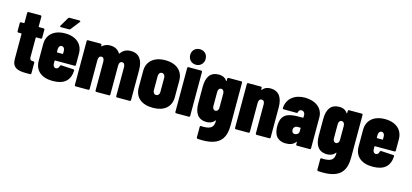

<svg xmlns="http://www.w3.org/2000/svg" viewBox="-73 -1304 4461 2079"><g transform="rotate(15 2157.0 -264.0)"><path d="M281 -414V-505C281 -512 276 -517 269 -517H218C215 -517 213 -519 213 -522V-633C213 -640 208 -645 201 -645H66C59 -645 54 -640 54 -633V-522C54 -519 52 -517 49 -517H17C10 -517 5 -512 5 -505V-414C5 -407 10 -402 17 -402H49C52 -402 54 -400 54 -397V-117C54 -18 118 0 211 0H256C263 0 268 -5 268 -12V-131C268 -138 263 -143 256 -143H251C228 -142 213 -150 213 -183V-397C213 -400 215 -402 218 -402H269C276 -402 281 -407 281 -414Z M623 -700H511C505 -700 500 -698 497 -692L438 -592C433 -583 438 -578 447 -578H538C544 -578 549 -580 553 -585L631 -685C637 -693 633 -700 623 -700ZM710 -225V-352C710 -455 637 -525 510 -525C383 -525 309 -455 309 -352V-165C309 -56 383 8 510 8C637 8 701 -48 707 -159C708 -167 703 -172 696 -172L558 -180C551 -180 547 -177 545 -170C541 -151 530 -134 510 -134C489 -134 475 -152 475 -178V-208C475 -211 477 -213 480 -213H698C705 -213 710 -218 710 -225ZM510 -383C530 -383 544 -365 544 -339V-308C544 -305 542 -303 539 -303H480C477 -303 475 -305 475 -308V-339C475 -365 489 -383 510 -383Z M1246 -525C1217 -525 1169 -518 1137 -471C1134 -467 1131 -465 1129 -465C1128 -465 1128 -465 1127 -466C1105 -504 1068 -525 1014 -525C993 -525 957 -520 927 -492C924 -489 921 -491 921 -495V-505C921 -512 916 -517 909 -517H767C760 -517 755 -512 755 -505V-12C755 -5 760 0 767 0H909C916 0 921 -5 921 -12V-337C921 -366 934 -383 955 -383C975 -383 987 -366 987 -336V-12C987 -5 992 0 999 0H1141C1148 0 1153 -5 1153 -12V-337C1153 -366 1165 -383 1187 -383C1207 -383 1219 -366 1219 -336V-12C1219 -5 1224 0 1231 0H1373C1380 0 1385 -5 1385 -12V-348C1385 -457 1343 -525 1246 -525Z M1633 8C1761 8 1835 -57 1835 -165V-352C1835 -455 1761 -525 1633 -525C1504 -525 1430 -455 1430 -352V-165C1430 -57 1504 8 1633 8ZM1633 -135C1611 -135 1596 -152 1596 -179V-339C1596 -365 1611 -383 1633 -383C1653 -383 1669 -365 1669 -339V-179C1669 -152 1653 -135 1633 -135Z M1964 -563C2013 -563 2050 -600 2050 -650C2050 -702 2014 -737 1964 -737C1913 -737 1877 -702 1877 -650C1877 -600 1913 -563 1964 -563ZM1894 0H2036C2043 0 2048 -5 2048 -12V-505C2048 -512 2043 -517 2036 -517H1894C1887 -517 1882 -512 1882 -505V-12C1882 -5 1887 0 1894 0Z M2331 -505V-481C2331 -477 2328 -476 2325 -480C2298 -520 2259 -525 2234 -525C2140 -525 2097 -464 2097 -352V-167C2097 -61 2137 6 2234 6C2256 6 2296 2 2324 -34C2327 -38 2331 -37 2331 -32C2329 28 2313 65 2214 65C2207 65 2199 64 2191 64C2183 63 2178 67 2178 75V194C2178 201 2182 206 2190 207C2209 208 2227 209 2244 209C2453 209 2497 104 2497 -30V-505C2497 -512 2492 -517 2485 -517H2343C2336 -517 2331 -512 2331 -505ZM2296 -137C2276 -137 2263 -154 2263 -180V-339C2263 -365 2276 -383 2296 -383C2317 -383 2331 -365 2331 -339V-180C2331 -154 2317 -137 2296 -137Z M2811 -525C2787 -525 2753 -520 2727 -489C2724 -485 2721 -484 2719 -484C2718 -484 2717 -484 2717 -486V-505C2717 -512 2712 -517 2705 -517H2563C2556 -517 2551 -512 2551 -505V-12C2551 -5 2556 0 2563 0H2705C2712 0 2717 -5 2717 -12V-337C2717 -366 2729 -383 2751 -383C2772 -383 2784 -367 2784 -338V-12C2784 -5 2789 0 2796 0H2938C2945 0 2950 -5 2950 -12V-349C2950 -458 2907 -525 2811 -525Z M3198 -525C3083 -525 3001 -461 2995 -355C2995 -347 3000 -343 3007 -343L3152 -342C3159 -342 3163 -346 3164 -354C3168 -372 3180 -383 3197 -383C3220 -383 3237 -365 3237 -338V-314C3237 -311 3235 -309 3232 -309H3192C3071 -309 2987 -289 2987 -149C2987 -12 3068 8 3125 8C3174 8 3209 -7 3231 -38C3234 -42 3237 -40 3237 -36V-12C3237 -5 3242 0 3249 0H3391C3398 0 3403 -5 3403 -12V-358C3403 -459 3320 -525 3198 -525ZM3191 -115C3173 -115 3157 -127 3157 -154C3157 -180 3175 -198 3201 -198H3232C3235 -198 3237 -196 3237 -193V-156C3237 -130 3212 -115 3191 -115Z M3682 -505V-481C3682 -477 3679 -476 3676 -480C3649 -520 3610 -525 3585 -525C3491 -525 3448 -464 3448 -352V-167C3448 -61 3488 6 3585 6C3607 6 3647 2 3675 -34C3678 -38 3682 -37 3682 -32C3680 28 3664 65 3565 65C3558 65 3550 64 3542 64C3534 63 3529 67 3529 75V194C3529 201 3533 206 3541 207C3560 208 3578 209 3595 209C3804 209 3848 104 3848 -30V-505C3848 -512 3843 -517 3836 -517H3694C3687 -517 3682 -512 3682 -505ZM3647 -137C3627 -137 3614 -154 3614 -180V-339C3614 -365 3627 -383 3647 -383C3668 -383 3682 -365 3682 -339V-180C3682 -154 3668 -137 3647 -137Z M4296 -225V-352C4296 -455 4223 -525 4096 -525C3969 -525 3895 -455 3895 -352V-165C3895 -56 3969 8 4096 8C4223 8 4287 -48 4293 -159C4294 -167 4289 -172 4282 -172L4144 -180C4137 -180 4133 -177 4131 -170C4127 -151 4116 -134 4096 -134C4075 -134 4061 -152 4061 -178V-208C4061 -211 4063 -213 4066 -213H4284C4291 -213 4296 -218 4296 -225ZM4096 -383C4116 -383 4130 -365 4130 -339V-308C4130 -305 4128 -303 4125 -303H4066C4063 -303 4061 -305 4061 -308V-339C4061 -365 4075 -383 4096 -383Z"/></g></svg>

Font: Barlow Condensed ExtraBold
Style: Regular
Weight: 800
Width: 3
Designer: Jeremy Tribby
Foundry: Tribby Type
Version: Version 1.422;hotconv 1.0.109;makeotfexe 2.5.65596